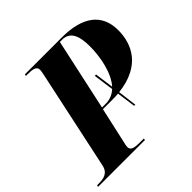

<svg xmlns="http://www.w3.org/2000/svg" viewBox="-217 -879 1044 1044"><g transform="rotate(-45 305.5 -357.0)"><path d="M-36 0H324L326 -10H295C257 -10 229 -14 229 -41C229 -48 232 -62 236 -78L281 -280H346C365 -280 382 -280 399 -282L414 -173H423L409 -283C594 -304 644 -421 644 -525C644 -651 557 -714 398 -714H115L113 -704H125C164 -704 191 -700 191 -673C191 -666 189 -656 185 -636L63 -65C53 -17 17 -10 -21 -10H-34ZM313 -290H284L374 -704H391C445 -704 473 -665 473 -572C473 -490 453 -387 403 -331L388 -440L378 -439L394 -322C372 -302 345 -290 313 -290Z"/></g></svg>

Font: Noto Serif Display SemiCondensed ExtraBold
Style: Italic
Weight: 800
Width: 4
Italic angle: -12°
Designer: Monotype Design Team
Foundry: Monotype Imaging Inc.
Version: Version 2.009